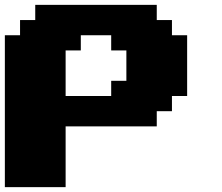

<svg xmlns="http://www.w3.org/2000/svg" viewBox="-20 -645 915 790"><path d="M0 125H250V-125H625V-187.5H687.5V-250H750V-500H687.5V-562.5H625V-625H125V-562.5H62.5V-500H0ZM437.5 -250H250V-437.5H312.5V-500H437.5V-437.5H500V-312.5H437.5Z"/></svg>

Font: Faithful 32x
Style: Bold
Weight: 400
Foundry: Faithful Resource Pack
Version: Version 1.0; January 27, 2023